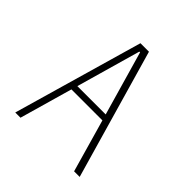

<svg xmlns="http://www.w3.org/2000/svg" viewBox="-209 -959 1117 1117"><g transform="rotate(45 350.0 -400.0)"><path d="M85 0 315 -800H385L615 0H569L476 -326H221L128 0ZM345 -761 232 -364H465L351 -761Z"/></g></svg>

Font: Martian Mono Thin
Style: Regular
Weight: 100
Monospace: yes
Designer: Roman Shamin
Foundry: Evil Martians
Version: Version 1.000; ttfautohint (v1.8.4.7-5d5b)